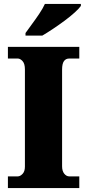

<svg xmlns="http://www.w3.org/2000/svg" viewBox="-20 -951 440 971"><path d="M20 0V-59H70Q82 -59 94 -71.5Q106 -84 106 -108V-600Q106 -629 94 -642Q82 -655 70 -655H20V-714H381V-655H330Q313 -655 303.5 -642Q294 -629 294 -599V-110Q294 -86 305 -72.5Q316 -59 330 -59H381V0ZM109 -784Q123 -804 142 -829.5Q161 -855 179 -882Q197 -909 207 -931H389V-921Q380 -908 358 -888Q336 -868 307 -846.5Q278 -825 248 -805Q218 -785 194 -771H109Z"/></svg>

Font: Noto Serif SemiCondensed Black
Style: Regular
Weight: 900
Width: 4
Designer: Monotype Design Team
Foundry: Monotype Imaging Inc.
Version: Version 2.014; ttfautohint (v1.8.4.7-5d5b)